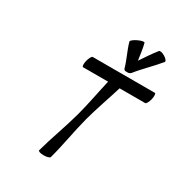

<svg xmlns="http://www.w3.org/2000/svg" viewBox="-247 -1250 1330 1428"><g transform="rotate(30 417.5 -536.0)"><path d="M605 -843C658 -910 723 -969 777 -1036C783 -1044 770 -1061 748 -1074C727 -1087 704 -1092 698 -1084C662 -1039 631 -991 599 -944C592 -991 587 -1039 575 -1084C572 -1092 548 -1087 520 -1074C492 -1061 471 -1044 473 -1036C491 -969 524 -910 542 -843C545 -833 556 -828 570 -830C583 -828 597 -833 605 -843ZM270 -698H485C460 -590 441 -483 412 -375C378 -250 330 -125 296 0C294 9 315 16 343 16C371 16 395 9 397 0C431 -125 450 -250 483 -375C512 -483 551 -590 584 -698H804C812 -698 825 -721 832 -749C838 -777 836 -800 828 -800H294C286 -800 273 -777 266 -749C260 -721 261 -698 270 -698Z"/></g></svg>

Font: Nupuram Medium Oblique
Style: Regular
Weight: 500
Designer: Santhosh Thottingal (santhosh.thottingal@gmail.com)
Foundry: SMC
Version: Version 1.000